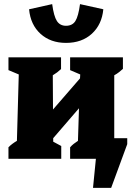

<svg xmlns="http://www.w3.org/2000/svg" viewBox="-20 -770 639 931"><path d="M21 0V-56Q30 -65 40 -72.5Q50 -80 62 -87L71 -409L21 -430V-492H276V-435Q258 -418 236 -405L237 -239L368 -390L369 -409L320 -430V-492H576V-436Q567 -428 557 -420Q547 -412 534 -405V-100H597V-71L519 141H431L445 0H320V-56Q328 -65 337.5 -72.5Q347 -80 358 -87L363 -245L238 -100V-83L277 -62V0ZM300 -562Q225 -562 176.5 -606Q128 -650 121 -725L233 -750Q241 -691 256 -668Q271 -645 300 -645Q331 -645 345.5 -668Q360 -691 368 -750L481 -725Q474 -651 425.5 -606.5Q377 -562 300 -562Z"/></svg>

Font: Piazzolla ExtraBold
Style: Regular
Weight: 800
Designer: Juan Pablo del Peral
Foundry: Huerta Tipografica
Version: Version 1.330